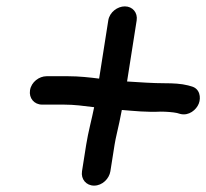

<svg xmlns="http://www.w3.org/2000/svg" viewBox="-20 -595 647 602"><path d="M378.4 -339.5 408.5 -531C412.3 -555.3 395.7 -575 371.4 -575C348.4 -575 323.6 -557 319.5 -531L290.8 -348.5C262.2 -352.2 227.7 -356 194 -356H126C102.9 -356 78.1 -338 74.1 -312C70.2 -287.2 87.2 -267 112 -267H180C212.9 -267 242.1 -263 275.2 -258.9C268 -222.2 256.6 -181.6 250.2 -141L237.1 -58C233.2 -33.2 250.2 -13 275 -13C301.1 -13 322.5 -35 326.1 -58L339.2 -141C342.7 -163.4 349.4 -187.8 354.3 -211.9L362 -250.2C401.7 -247 440.4 -242.8 484.2 -245C500.2 -245 523.4 -243.3 534.9 -240.7L545.1 -237.8C572.1 -230.8 595.7 -250.7 603.3 -270.2C610.7 -289.2 606.9 -317.3 580.3 -324.2L569.8 -327.2C548.2 -332.8 521.9 -334 497.5 -334C457.7 -334 418.3 -337.1 378.4 -339.5Z"/></svg>

Font: Just Breathe
Style: BdObl3
Weight: 400
Foundry: Cannot Into Space Fonts
Version: Version 0.72